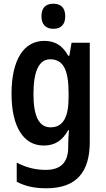

<svg xmlns="http://www.w3.org/2000/svg" viewBox="-20 -773 568 1033"><path d="M267 -753C226 -753 203 -731 203 -685C203 -640 228 -618 267 -618C307 -618 331 -640 331 -685C331 -731 308 -753 267 -753ZM218 -553C108 -553 42 -451 42 -269C42 -90 107 10 215 10C276 10 316 -17 347 -73H351C349 -48 347 -16 347 4V18C347 104 304 141 226 141C172 141 122 129 70 102V205C116 229 166 240 229 240C392 240 463 152 463 -9V-543H365L353 -473H347C316 -529 275 -553 218 -553ZM250 -454C319 -454 349 -399 349 -274V-249C349 -140 318 -88 252 -88C191 -88 160 -145 160 -267C160 -390 190 -454 250 -454Z"/></svg>

Font: Noto Sans Lao Condensed SemiBold
Style: Regular
Weight: 600
Width: 3
Designer: Monotype Design Team
Foundry: Monotype Imaging Inc.
Version: Version 2.003